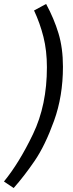

<svg xmlns="http://www.w3.org/2000/svg" viewBox="-55 -821 370 970"><path d="M-35 96Q42 2 112 -144Q182 -290 182 -481Q182 -565 164.5 -634.5Q147 -704 117 -768L178 -801Q218 -727 240.5 -652.5Q263 -578 263 -484Q263 -335 218 -210.5Q173 -86 120.5 -9Q68 68 14 129Z"/></svg>

Font: KoHo Medium
Style: Italic
Weight: 500
Italic angle: -10°
Designer: Cadson Demak & Katatrad Team
Foundry: Cadson Demak Co.,Ltd.
Version: Version 1.000